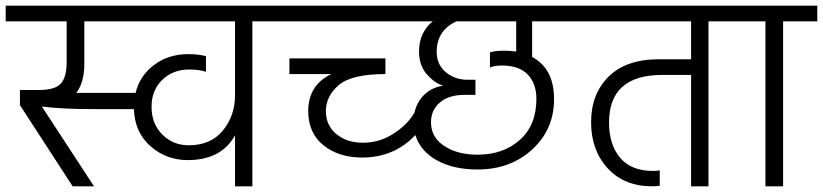

<svg xmlns="http://www.w3.org/2000/svg" viewBox="-40 -654 2889 674"><path d="M785 -319C785 -271.7 770.8 -230.7 742.5 -196C714.2 -161.3 674 -144 622 -144C586 -144 555.3 -156.5 530 -181.5C504.7 -206.5 492 -239 492 -279C492 -317.7 504.5 -349.2 529.5 -373.5C554.5 -397.8 586 -410 624 -410C648 -410 667.7 -407.3 683 -402V-457C664.3 -461.7 643.7 -464 621 -464C575 -464 535.2 -451.5 501.5 -426.5C467.8 -401.5 446 -368.7 436 -328H228C246.7 -352.7 256 -386.3 256 -429V-579H785ZM966 -634H-20V-579H194V-436C194 -401.3 187.3 -376.3 174 -361C160.7 -345.7 134.3 -338 95 -338H30V-285L215 0H290L107 -280C153.7 -274 214.3 -271 289 -271H430C432 -216.3 451.5 -172.8 488.5 -140.5C525.5 -108.2 569 -92 619 -92C697.7 -92 753 -121 785 -179V0H846V-579H966Z M1772 -473C1758.7 -475 1745 -476 1731 -476C1707.7 -476 1690.7 -474 1680 -470V-417C1690.7 -421.7 1704.7 -424 1722 -424C1762.7 -424 1793 -413.3 1813 -392C1833 -370.7 1843 -342.3 1843 -307C1843 -245.7 1823.7 -197.7 1785 -163C1746.3 -128.3 1696.7 -111 1636 -111C1589.3 -111 1550.5 -121.2 1519.5 -141.5C1488.5 -161.8 1473 -189.7 1473 -225C1473 -253.7 1483.5 -276.8 1504.5 -294.5C1525.5 -312.2 1554.3 -321 1591 -321H1629V-374H1601C1571.7 -374 1546.3 -382.8 1525 -400.5C1503.7 -418.2 1493 -442 1493 -472C1493 -522 1516 -557.7 1562 -579H1772ZM1985 -579V-634H926V-579H1479C1447 -553 1431 -517.7 1431 -473C1431 -440.3 1440.2 -413.7 1458.5 -393C1476.8 -372.3 1496 -359 1516 -353C1490.7 -349.7 1469 -339.7 1451 -323C1433 -306.3 1421 -285 1415 -259C1399.7 -231.7 1375.5 -207.2 1342.5 -185.5C1309.5 -163.8 1273.3 -153 1234 -153C1196 -153 1164.8 -163.2 1140.5 -183.5C1116.2 -203.8 1104 -230.7 1104 -264C1104 -299.3 1119.2 -329.8 1149.5 -355.5C1179.8 -381.2 1234.3 -394 1313 -394V-449H976V-394H1123C1069 -368 1042 -324.7 1042 -264C1042 -212.7 1059.8 -172.7 1095.5 -144C1131.2 -115.3 1176.3 -101 1231 -101C1306.3 -101 1368.7 -127.3 1418 -180C1430 -142 1455.3 -112.3 1494 -91C1532.7 -69.7 1580 -59 1636 -59C1713.3 -59 1777.5 -82.5 1828.5 -129.5C1879.5 -176.5 1905 -235.3 1905 -306C1905 -377.3 1879.3 -426.7 1828 -454V-579Z M1945 -634V-579H2386V-446H2274C2196.7 -446 2137.5 -425.7 2096.5 -385C2055.5 -344.3 2035 -291 2035 -225C2035 -159.7 2054.3 -105.8 2093 -63.5C2131.7 -21.2 2183.7 0 2249 0C2259 0 2268 -0.7 2276 -2V-56C2269.3 -54.7 2261.3 -54 2252 -54C2201.3 -54 2163 -69.3 2137 -100C2111 -130.7 2098 -172 2098 -224C2098 -335.3 2160.3 -391 2285 -391H2386V0H2447V-579H2567V-634Z M2527 -579H2647V0H2709V-579H2829V-634H2527Z"/></svg>

Font: Hind Light
Style: Regular
Weight: 300
Designer: Manushi Parikh, Satya Rajpurohit
Foundry: Indian Type Foundry
Version: Version 1.201;PS 1.0;hotconv 1.0.78;makeotf.lib2.5.61930; tt